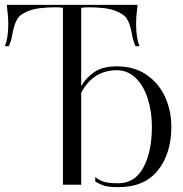

<svg xmlns="http://www.w3.org/2000/svg" viewBox="-60 -760 755 790"><path d="M645 -239Q645 -129 590 -59.5Q535 10 427 10Q387 10 368.5 4Q350 -2 332 -13V-32Q347 -19 366.5 -12.5Q386 -6 427 -6Q495 -6 530 -71Q565 -136 565 -239Q565 -299 548.5 -352.5Q532 -406 499 -438.5Q466 -471 421 -471Q323 -471 274 -378V0H199V-728Q183 -730 171 -730Q97 -730 60 -716Q23 -702 11 -681.5Q-1 -661 -8 -625Q-13 -591 -24 -570H-40Q-26 -603 -26 -662Q-26 -692 -29 -711L-32 -740H506L503 -711Q500 -692 500 -662Q500 -603 514 -570H498Q487 -591 482 -625Q475 -661 463 -681.5Q451 -702 414 -716Q377 -730 303 -730Q290 -730 274 -728V-406Q295 -441 329 -464Q363 -487 421 -487Q493 -487 543.5 -452Q594 -417 619.5 -360.5Q645 -304 645 -239Z"/></svg>

Font: Viaoda Libre
Style: Regular
Weight: 400
Designer: Gydient
Version: Version 2.000